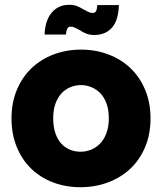

<svg xmlns="http://www.w3.org/2000/svg" viewBox="-20 -773 677 801"><path d="M608 -279Q608 -213 585.5 -159.5Q563 -106 523.5 -69Q484 -32 430.5 -12Q377 8 316 8Q254 8 201.5 -12Q149 -32 110.5 -69Q72 -106 50 -159.5Q28 -213 28 -279Q28 -345 50.5 -398.5Q73 -452 112 -489Q151 -526 204 -546Q257 -566 318 -566Q379 -566 432 -546Q485 -526 524 -489Q563 -452 585.5 -398.5Q608 -345 608 -279ZM202 -279Q202 -244 211 -217.5Q220 -191 235.5 -174Q251 -157 272 -148.5Q293 -140 316 -140Q339 -140 360 -148.5Q381 -157 397.5 -174Q414 -191 424 -217.5Q434 -244 434 -279Q434 -315 424.5 -341Q415 -367 398.5 -384Q382 -401 361 -409.5Q340 -418 318 -418Q295 -418 274 -409.5Q253 -401 237 -384Q221 -367 211.5 -341Q202 -315 202 -279ZM166 -629Q168 -687 195.5 -720Q223 -753 269 -753Q288 -753 301.5 -747.5Q315 -742 326 -735Q337 -729 347 -724Q357 -719 368 -719Q376 -719 380.5 -726.5Q385 -734 386 -752H476Q474 -688 447 -657.5Q420 -627 373 -627Q355 -627 340.5 -632.5Q326 -638 315 -646Q304 -652 294 -657Q284 -662 274 -662Q258 -662 255 -629Z"/></svg>

Font: SVN-Poppins
Style: Bold
Weight: 700
Designer: Ninad Kale (Devanagari), Jonny Pinhorn (Latin)
Foundry: Indian Type Foundry
Version: Version 3.200;PS 1.000;hotconv 16.6.54;makeotf.lib2.5.65590